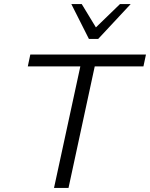

<svg xmlns="http://www.w3.org/2000/svg" viewBox="-20 -927 740 947"><path d="M246.4 0 388.9 -658H459.9L317.9 0ZM117.1 -599.5 129.5 -658H699.9L687.5 -599.5ZM418.5 -735.1 437.9 -777.2 571.9 -907H624.6L464.4 -735.1ZM418.5 -735.1 331.8 -907H383.1L461.3 -778.3L464.4 -735.1Z"/></svg>

Font: Ysabeau
Style: Bold Italic
Weight: 700
Italic angle: -12°
Designer: Christian Thalmann (Catharsis Fonts)
Version: Version 2.002